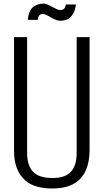

<svg xmlns="http://www.w3.org/2000/svg" viewBox="-20 -1049 593 1082"><path d="M192.9 -937H137.2Q137.2 -956.5 145.5 -978.5Q150.4 -993.2 159.7 -1002.9Q169.4 -1014.2 187.7 -1021.5Q206.1 -1028.8 228 -1028.8Q241.7 -1028.8 274.4 -1010.3Q307.1 -992.2 317.9 -992.2Q333 -992.2 340.6 -999.3Q348.1 -1006.3 351.1 -1023.9H407.2V-1018.1Q404.8 -1004.9 402.8 -997.1Q400.9 -989.3 393.3 -974.4Q385.7 -959.5 374 -949.2Q356 -932.1 317.4 -932.1Q298.8 -932.1 266.6 -951.2Q235.4 -970.2 223.1 -970.2Q208.5 -970.2 201.7 -962.9Q194.8 -955.6 192.9 -937ZM59.1 -207V-839.8H132.8V-189Q132.8 -115.7 166.3 -80.8Q199.7 -45.9 275.9 -45.9Q347.7 -45.9 379.9 -81.3Q412.1 -116.7 412.1 -189V-839.8H484.9V-207Q484.9 13.2 275.9 13.2Q175.8 13.2 125 -29.8Q56.6 -87.9 59.1 -207Z"/></svg>

Font: VL Oswald
Style: Light
Weight: 300
Designer: vernon adams
Foundry: vernon adams
Version: Version ; ttfautohint (v0.92.18-e454-dirty) -l 8 -r 50 -G 20